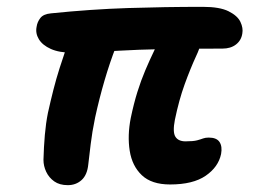

<svg xmlns="http://www.w3.org/2000/svg" viewBox="-20 -531 740 561"><path d="M477 8Q423 8 394.5 -19Q366 -46 359 -90.5Q352 -135 362 -186Q371 -229 381.5 -262.5Q392 -296 404.5 -325.5Q417 -355 431 -384Q451 -427 476 -445.5Q501 -464 532 -464Q561 -464 567.5 -437.5Q574 -411 553 -367Q536 -330 519.5 -284.5Q503 -239 491 -181Q484 -145 492.5 -131.5Q501 -118 522 -118Q545 -118 556 -121Q567 -124 573.5 -126.5Q580 -129 590 -129Q613 -129 621.5 -116Q630 -103 626 -81Q618 -43 581 -17.5Q544 8 477 8ZM178 10Q154 10 138.5 -1Q123 -12 115 -29Q107 -46 107 -64Q108 -102 111 -136.5Q114 -171 120 -201Q128 -237 136 -268.5Q144 -300 154 -331.5Q164 -363 175 -395Q191 -436 217 -453.5Q243 -471 272 -471Q301 -471 317 -451Q333 -431 319 -395Q301 -349 285.5 -296Q270 -243 258 -188Q249 -144 245 -110Q241 -76 238 -51Q235 -20 218.5 -5Q202 10 178 10ZM191 -377Q153 -377 128.5 -388Q104 -399 93.5 -416.5Q83 -434 87 -453Q89 -467 98 -478.5Q107 -490 129 -492Q246 -504 354 -507.5Q462 -511 573 -511Q622 -511 648 -498Q674 -485 682.5 -467Q691 -449 688 -433Q685 -413 669.5 -401Q654 -389 630 -389Q527 -389 454 -387.5Q381 -386 331 -383Q281 -380 248 -378.5Q215 -377 191 -377Z"/></svg>

Font: Shantell Sans SemiBold
Style: Italic
Weight: 600
Italic angle: -11°
Designer: Stephen Nixon, Anya Danilova, Shantell Martin
Foundry: Arrow Type
Version: Version 1.011;[c5ecc13dd]